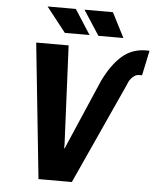

<svg xmlns="http://www.w3.org/2000/svg" viewBox="-60 -954 820 1005"><g transform="rotate(5 350.5 -452.0)"><path d="M655.3 -588.4Q639.2 -588.4 622.6 -572.3Q606 -556.2 599.1 -534.7L355.5 0H180.2L106 -710.9H276.4L300.3 -192.9L299.8 -172.9L302.7 -172.4L461.9 -541.5Q504.9 -629.4 557.6 -674.8Q610.4 -720.2 683.6 -720.2L700.7 -719.7L672.9 -588.4ZM558.6 -774.4H427.2L342.8 -904.3H492.2ZM380.9 -774.4H251L148.9 -904.3H297.4Z"/></g></svg>

Font: Roboto-BlackItalic
Style: Italic
Weight: 900
Italic angle: -12°
Designer: Google
Version: Version 1.100141; 2013